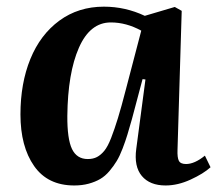

<svg xmlns="http://www.w3.org/2000/svg" viewBox="-20 -548 658 582"><path d="M530.8 -515.1 518.1 -94.2Q517.1 -70.3 522.2 -60.5Q527.3 -50.8 543.9 -50.8Q569.8 -50.8 601.1 -76.2L618.2 -41Q596.7 -21.5 557.9 -3.7Q519 14.2 481.9 14.2Q434.1 14.2 409.9 -14.6Q385.7 -43.5 393.1 -97.2L420.9 -307.1L412.1 -308.1L379.9 -187Q372.1 -159.2 366.2 -139.9Q360.4 -120.6 351.6 -97.7Q342.8 -74.7 333.7 -59.8Q324.7 -44.9 311.8 -29.5Q298.8 -14.2 283.7 -5.4Q268.6 3.4 248.8 8.8Q229 14.2 205.1 14.2Q124.5 14.2 83.3 -44.9Q42 -104 42 -201.2Q42 -295.4 72 -369.1Q102.1 -442.9 159.9 -485.4Q217.8 -527.8 294.9 -527.8Q359.9 -527.8 418.9 -500L509.8 -526.9ZM246.1 -65.9Q262.2 -65.9 273.9 -72Q285.6 -78.1 296.1 -90.8Q306.6 -103.5 316.9 -129.9Q327.1 -156.2 337.4 -189.7Q347.7 -223.1 361.8 -277.8L408.2 -455.1Q362.8 -480 315.9 -480Q252.9 -480 219.2 -403.3Q185.5 -326.7 184.1 -196.8Q183.6 -127 198.2 -96.4Q212.9 -65.9 246.1 -65.9Z"/></svg>

Font: Literata SemiBold
Style: Italic
Weight: 650
Italic angle: -2.39999°
Designer: Latin by Veronika Burian and Jose Scaglione. Greek by Irene Vlachou. Cyrillic by Vera Evstafieva
Foundry: TypeTogether
Version: Version 3.021